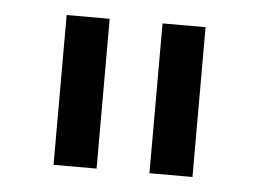

<svg xmlns="http://www.w3.org/2000/svg" viewBox="-33 -780 499 369"><g transform="rotate(5 216.0 -595.5)"><path d="M350 -451V-740H267V-451ZM165 -451V-740H82V-451Z"/></g></svg>

Font: IBM Plex Thai Looped Text
Style: Regular
Weight: 450
Designer: Mike Abbink, Paul van der Laan, Pieter van Rosmalen, Ben Mitchell, Mark Frömberg
Foundry: Bold Monday
Version: Version 1.0